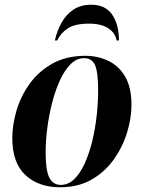

<svg xmlns="http://www.w3.org/2000/svg" viewBox="-20 -782 607 812"><path d="M234 10Q143 10 87.5 -41.5Q32 -93 32 -198Q32 -254 50 -315Q68 -376 106 -428.5Q144 -481 202.5 -513.5Q261 -546 341 -546Q394 -546 438.5 -524.5Q483 -503 509.5 -457.5Q536 -412 536 -338Q536 -284 518 -223.5Q500 -163 463 -110Q426 -57 369 -23.5Q312 10 234 10ZM237 0Q269 0 294.5 -25Q320 -50 339 -92.5Q358 -135 370.5 -187Q383 -239 389 -294Q395 -349 395 -399Q395 -477 382 -506.5Q369 -536 335 -536Q304 -536 278.5 -510.5Q253 -485 233.5 -442.5Q214 -400 200.5 -347.5Q187 -295 180 -240Q173 -185 173 -136Q173 -62 188.5 -31Q204 0 237 0ZM212 -611Q221 -651 240 -685.5Q259 -720 290 -741Q321 -762 366 -762Q426 -762 454.5 -720Q483 -678 483 -611H473Q468 -642 438.5 -662Q409 -682 356 -682Q298 -682 267.5 -662.5Q237 -643 222 -611Z"/></svg>

Font: Noto Serif Display SemiCondensed
Style: Bold Italic
Weight: 700
Width: 4
Italic angle: -12°
Designer: Monotype Design Team
Foundry: Monotype Imaging Inc.
Version: Version 2.009